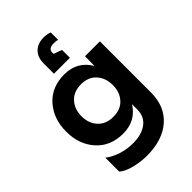

<svg xmlns="http://www.w3.org/2000/svg" viewBox="-270 -860 1141 1141"><g transform="rotate(-45 300.5 -290.0)"><path d="M345 -689Q299 -689 299 -657V-645L351 -626V-560H217V-645Q217 -698 246.5 -727Q276 -756 326 -756Q354 -756 377 -747V-685Q363 -689 345 -689ZM257 -514Q367 -514 420 -422L421 -503H546V-73Q546 44 470 110Q394 176 263 176Q213 176 160.5 163Q108 150 80 126V9Q156 65 260 65Q329 65 373 33Q417 1 417 -60V-104Q363 -17 257 -17Q151 -17 88 -87Q25 -157 25 -265Q25 -373 88 -443.5Q151 -514 257 -514ZM382.5 -167.5Q417 -206 417 -265Q417 -324 382.5 -363Q348 -402 286 -402Q224 -402 189 -363Q154 -324 154 -265Q154 -206 189 -167.5Q224 -129 286 -129Q348 -129 382.5 -167.5Z"/></g></svg>

Font: Techna Sans
Style: Regular
Weight: 400
Designer: Carl Enlund
Version: Version 1.003